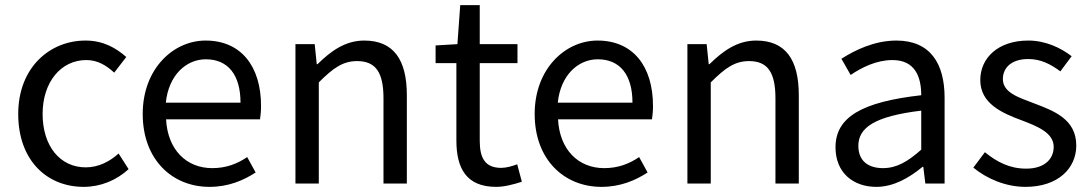

<svg xmlns="http://www.w3.org/2000/svg" viewBox="-20 -715 4249 748"><path d="M306 13C371 13 433 -12 481 -56L442 -117C408 -86 364 -63 314 -63C214 -63 146 -146 146 -271C146 -396 218 -481 316 -481C360 -481 393 -461 425 -432L472 -493C433 -527 384 -557 313 -557C174 -557 51 -452 51 -271C51 -91 162 13 306 13Z M796 13C870 13 928 -12 976 -43L943 -103C903 -76 860 -60 807 -60C704 -60 633 -134 627 -250H993C995 -263 997 -282 997 -302C997 -457 919 -557 781 -557C655 -557 536 -447 536 -271C536 -92 652 13 796 13ZM626 -315C637 -422 705 -484 782 -484C867 -484 917 -425 917 -315Z M1131 0H1222V-394C1277 -449 1315 -477 1371 -477C1443 -477 1474 -434 1474 -332V0H1565V-344C1565 -483 1513 -557 1399 -557C1325 -557 1269 -516 1217 -465H1214L1206 -543H1131Z M1913 13C1946 13 1982 3 2013 -7L1995 -75C1977 -68 1952 -61 1933 -61C1870 -61 1849 -99 1849 -166V-469H1996V-543H1849V-695H1773L1762 -543L1677 -538V-469H1758V-168C1758 -59 1797 13 1913 13Z M2323 13C2397 13 2455 -12 2503 -43L2470 -103C2430 -76 2387 -60 2334 -60C2231 -60 2160 -134 2154 -250H2520C2522 -263 2524 -282 2524 -302C2524 -457 2446 -557 2308 -557C2182 -557 2063 -447 2063 -271C2063 -92 2179 13 2323 13ZM2153 -315C2164 -422 2232 -484 2309 -484C2394 -484 2444 -425 2444 -315Z M2658 0H2749V-394C2804 -449 2842 -477 2898 -477C2970 -477 3001 -434 3001 -332V0H3092V-344C3092 -483 3040 -557 2926 -557C2852 -557 2796 -516 2744 -465H2741L2733 -543H2658Z M3394 13C3461 13 3522 -22 3574 -65H3577L3585 0H3660V-334C3660 -468 3604 -557 3472 -557C3385 -557 3308 -518 3258 -486L3294 -423C3337 -452 3394 -481 3457 -481C3546 -481 3569 -414 3569 -344C3338 -318 3235 -259 3235 -141C3235 -43 3303 13 3394 13ZM3420 -60C3366 -60 3324 -85 3324 -147C3324 -217 3386 -262 3569 -284V-132C3516 -85 3473 -60 3420 -60Z M3975 13C4103 13 4173 -60 4173 -148C4173 -251 4086 -283 4007 -313C3946 -336 3887 -355 3887 -407C3887 -449 3918 -485 3986 -485C4035 -485 4073 -465 4111 -437L4155 -496C4112 -529 4053 -557 3986 -557C3868 -557 3799 -489 3799 -403C3799 -311 3885 -274 3961 -246C4021 -223 4085 -198 4085 -143C4085 -96 4050 -58 3978 -58C3913 -58 3864 -84 3817 -122L3772 -62C3824 -19 3898 13 3975 13Z"/></svg>

Font: Noto Sans CJK TC Regular
Style: Regular
Weight: 400
Designer: Ryoko NISHIZUKA (kana & ideographs); Paul D. Hunt (Latin, Greek & Cyrillic); Wenlong ZHANG (bopomofo); Sandoll Communica
Foundry: Adobe Systems Incorporated
Version: Version 1.001;PS 1.001;hotconv 1.0.78;makeotf.lib2.5.61930